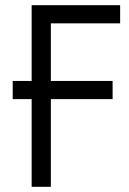

<svg xmlns="http://www.w3.org/2000/svg" viewBox="-20 -720 498 740"><path d="M102 0H176V-630H443V-700H102ZM414 -408H29V-338H414Z"/></svg>

Font: Tilda Sans VF
Style: Regular
Weight: 400
Designer: ParaType Ltd
Foundry: ParaType Ltd
Version: Version 1.010